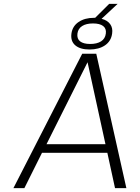

<svg xmlns="http://www.w3.org/2000/svg" viewBox="-20 -980 728 1000"><path d="M49.8 0 408.2 -700.2H481.4L638.2 0H579.1L539.1 -184.1H198.7L106.9 0ZM222.2 -229H529.3L436 -655.8ZM508.8 -881.8H509.8Q539.1 -874.5 553.7 -854.5Q568.4 -834.5 564 -805.2Q558.6 -765.6 526.9 -743.9Q495.1 -722.2 446.3 -722.2Q397.5 -722.2 372.1 -743.9Q346.7 -765.6 352.1 -805.2Q357.4 -843.8 389.4 -865.5Q421.4 -887.2 469.7 -887.2H475.6L548.8 -960H592.8ZM531.2 -805.2Q534.7 -831.1 517.1 -844.5Q499.5 -857.9 464.4 -857.9Q429.2 -857.9 408 -844.5Q386.7 -831.1 383.3 -805.2Q379.9 -778.3 397.2 -764.6Q414.6 -751 449.7 -751Q484.9 -751 506.3 -764.6Q527.8 -778.3 531.2 -805.2Z"/></svg>

Font: Fivo Sans Light
Style: Regular
Weight: 300
Designer: Alexander Slobzheninov
Foundry: Alexander Slobzheninov
Version: 1.0